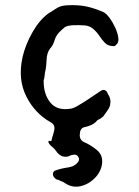

<svg xmlns="http://www.w3.org/2000/svg" viewBox="-20 -544 530 730"><path d="M421 -373Q417 -367 406 -369Q390 -370 379 -381Q368 -392 359 -406Q350 -420 340 -429Q324 -446 301.5 -447.5Q279 -449 256 -448Q234 -446 227 -441Q220 -436 204 -420Q192 -407 187 -389.5Q182 -372 171 -360Q158 -344 157 -315.5Q156 -287 151 -268Q150 -259 149 -251.5Q148 -244 146 -239Q145 -187 171 -154.5Q197 -122 250 -131Q261 -133 276 -142Q291 -151 304 -159Q335 -180 364 -199Q372 -204 379 -201Q386 -198 389 -190Q391 -186 391 -185Q397 -177 399 -167Q401 -157 399 -148Q398 -137 390 -126Q383 -116 376.5 -106.5Q370 -97 356 -90Q352 -89 349.5 -86Q347 -83 344 -80Q337 -73 326.5 -68.5Q316 -64 304 -61Q294 -60 289 -53Q284 -46 284 -38Q284 -33 283 -31Q283 -12 299 -4Q325 7 348.5 26.5Q372 46 368 79Q364 109 340.5 133Q317 157 285.5 164Q254 171 225 151Q222 149 219.5 147.5Q217 146 213 145Q212 145 211 144.5Q210 144 210 144Q205 140 198 139Q192 138 185 129Q180 123 181.5 115Q183 107 191 104Q214 96 239.5 92.5Q265 89 278 70Q283 62 278 53Q273 44 264 44Q253 44 246 48Q234 55 216 50Q210 47 204 42.5Q198 38 194 31Q187 21 177.5 13.5Q168 6 164 -3Q163 -5 165 -7.5Q167 -10 170 -8Q174 -6 176 -10Q178 -21 181 -29.5Q184 -38 186 -48Q191 -69 173 -79Q112 -113 79.5 -178.5Q47 -244 66 -328Q77 -375 103.5 -421.5Q130 -468 164 -493Q179 -502 195 -512.5Q211 -523 236 -524Q277 -526 308 -519.5Q339 -513 373 -498Q384 -493 396.5 -476Q409 -459 418.5 -438Q428 -417 430 -399Q432 -381 421 -373Z"/></svg>

Font: Slackside One
Style: Regular
Weight: 400
Version: Version 1.000